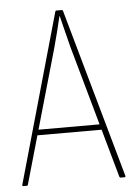

<svg xmlns="http://www.w3.org/2000/svg" viewBox="-49 -693 507 731"><g transform="rotate(-5 204.0 -327.5)"><path d="M11 0Q6 0 7 -5L190 -652Q191 -655 194 -655H215Q218 -655 219 -652L401 -5Q402 0 397 0H383Q380 0 378 -3L235 -513Q227 -543 220 -572.5Q213 -602 205 -633H204Q197 -602 189 -571.5Q181 -541 173 -511L28 -3Q27 0 24 0ZM74 -188 81 -209H326L333 -188Z"/></g></svg>

Font: Sofia Sans Condensed Thin
Style: Regular
Weight: 250
Version: Version 4.100